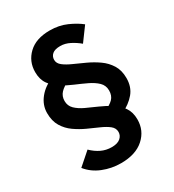

<svg xmlns="http://www.w3.org/2000/svg" viewBox="-189 -817 913 1006"><g transform="rotate(-30 267.5 -314.0)"><path d="M246.1 80.1Q189.9 80.1 137.9 59.3Q85.9 38.6 52.7 -2.9L128.9 -69.8Q154.8 -44.4 183.6 -30.8Q212.4 -17.1 246.1 -17.1Q280.8 -17.1 298.3 -32Q315.9 -46.9 315.9 -69.3Q315.9 -92.3 295.9 -108.2Q275.9 -124 244.6 -137.7Q213.4 -151.4 178.5 -167.2Q143.6 -183.1 112.1 -205.3Q80.6 -227.5 60.8 -260.3Q41 -293 41 -341.3Q41 -389.6 73.5 -429.7Q106 -469.7 157.7 -488.8L222.2 -432.6Q189 -418.5 170.4 -398.7Q151.9 -378.9 151.9 -350.1Q151.9 -320.8 172.1 -301Q192.4 -281.2 224.6 -266.1Q256.8 -251 293 -235.4Q329.1 -219.7 361.3 -199.5Q393.6 -179.2 414.1 -149.7Q434.6 -120.1 434.6 -76.2Q434.6 -8.8 385 35.6Q335.4 80.1 246.1 80.1ZM382.3 -143.1 308.1 -198.7Q345.2 -212.9 363.5 -231.7Q381.8 -250.5 381.8 -281.7Q381.8 -312.5 360.8 -332.8Q339.8 -353 307.1 -368.7Q274.4 -384.3 237.8 -399.7Q201.2 -415 168.5 -435.1Q135.7 -455.1 115 -484.4Q94.2 -513.7 94.2 -558.1Q94.2 -622.6 139.9 -666Q185.5 -709.5 269 -709.5Q324.7 -709.5 370.4 -689.2Q416 -668.9 446.3 -644.5L385.7 -562Q361.3 -582.5 333 -596.9Q304.7 -611.3 275.9 -611.3Q243.2 -611.3 227.8 -598.1Q212.4 -585 212.4 -564Q212.4 -542.5 232.7 -526.9Q252.9 -511.2 284.9 -497.1Q316.9 -482.9 352.8 -466.3Q388.7 -449.7 420.7 -427.2Q452.6 -404.8 472.9 -372.1Q493.2 -339.4 493.2 -292.5Q493.2 -239.3 463.6 -203.6Q434.1 -168 382.3 -143.1Z"/></g></svg>

Font: Akatab ExtraBold
Style: Regular
Weight: 800
Designer: SIL International
Foundry: SIL International
Version: Version 3.000